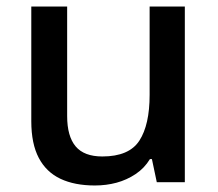

<svg xmlns="http://www.w3.org/2000/svg" viewBox="-20 -559 668 589"><path d="M547 -539V0H461L446 -71H440Q423 -43 396 -25Q369 -7 337.5 1.5Q306 10 271 10Q209 10 165.5 -10.5Q122 -31 99 -74.5Q76 -118 76 -187V-539H186V-203Q186 -141 212 -110Q238 -79 294 -79Q376 -79 407.5 -127.5Q439 -176 439 -268V-539Z"/></svg>

Font: Noto Sans Syriac Eastern Medium
Style: Regular
Weight: 500
Designer: Patrick Giasson and the Monotype Design Team
Foundry: Monotype Imaging Inc.
Version: Version 3.001